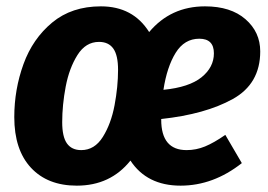

<svg xmlns="http://www.w3.org/2000/svg" viewBox="-20 -568 846 605"><path d="M800 -406Q800 -304 713.5 -256Q627 -208 488 -193V-191Q488 -95 568 -95Q598 -95 626 -106.5Q654 -118 690 -143L742 -54Q652 17 549 17Q443 17 391 -62Q328 17 222 17Q130 17 77.5 -39.5Q25 -96 25 -199Q25 -286 54 -366Q83 -446 144.5 -497Q206 -548 298 -548Q399 -548 450 -467Q518 -548 626 -548Q707 -548 753.5 -507.5Q800 -467 800 -406ZM654 -400Q654 -446 608 -446Q561 -446 533.5 -401.5Q506 -357 495 -285Q576 -293 615 -324.5Q654 -356 654 -400ZM352 -348Q352 -394 337 -415Q322 -436 292 -436Q250 -436 224 -394.5Q198 -353 187 -295Q176 -237 176 -183Q176 -137 191 -116Q206 -95 236 -95Q278 -95 304 -136.5Q330 -178 341 -236.5Q352 -295 352 -348Z"/></svg>

Font: Fira Sans Condensed
Style: Bold Italic
Weight: 700
Width: 3
Italic angle: -8°
Designer: Carrois Corporate & Edenspiekermann AG
Foundry: Carrois Corporate GbR & Edenspiekermann AG
Version: Version 4.203